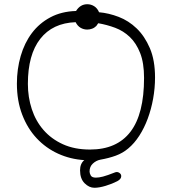

<svg xmlns="http://www.w3.org/2000/svg" viewBox="-20 -763 814 909"><path d="M338 -658Q229 -654 170.5 -579Q112 -504 112 -366Q112 -303 130.5 -246.5Q149 -190 186 -147.5Q223 -105 278 -80Q333 -55 406 -55Q533 -55 597.5 -139Q662 -223 662 -394Q662 -465 643.5 -512Q625 -559 594.5 -588Q564 -617 525 -631.5Q486 -646 445 -653L436 -640Q427 -631 415.5 -627Q404 -623 393 -623Q376 -623 361.5 -631.5Q347 -640 338 -658ZM535 95Q512 107 481 116.5Q450 126 427 126Q402 126 380.5 104.5Q359 83 359 43Q359 12 379 -5Q313 -9 255 -35.5Q197 -62 153.5 -108.5Q110 -155 85 -220.5Q60 -286 60 -367Q60 -436 78 -498Q96 -560 131 -606.5Q166 -653 218.5 -681Q271 -709 340 -711Q360 -743 393 -743Q411 -743 426 -733.5Q441 -724 449 -705Q495 -701 542 -683Q589 -665 627 -628.5Q665 -592 689.5 -535Q714 -478 714 -396Q714 -346 705 -296Q696 -246 679.5 -201.5Q663 -157 639.5 -120.5Q616 -84 587 -60Q561 -38 528 -26Q495 -14 455 -7Q435 -3 419.5 11.5Q404 26 404 49Q404 57 409.5 67.5Q415 78 434 78Q448 78 467.5 73Q487 68 525 53Q535 49 544.5 55Q554 61 554 71Q554 85 535 95Z"/></svg>

Font: Nelagoney
Style: Regular
Weight: 400
Designer: Kanati
Foundry: Kanati and Michael Everson
Version: Version 2.000